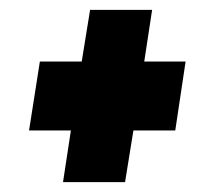

<svg xmlns="http://www.w3.org/2000/svg" viewBox="-20 -520 420 390"><path d="M108 -150 124 -255H39L61 -395H146L163 -500H289L273 -395H357L336 -255H251L234 -150Z"/></svg>

Font: Georama ExtraCondensed ExtraBold
Style: Italic
Weight: 800
Width: 2
Italic angle: -9°
Designer: Jean-Baptiste Levee
Foundry: Production Type
Version: Version 1.000